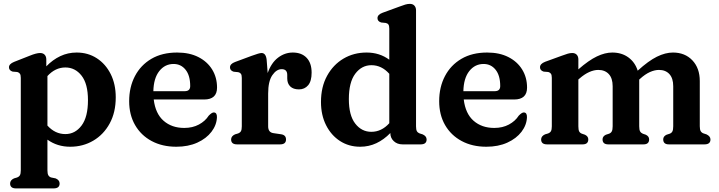

<svg xmlns="http://www.w3.org/2000/svg" viewBox="-20 -764 3806 1016"><path d="M225 -449.5V-413Q259 -448 299.2 -467Q339.5 -486 385.5 -486Q445.5 -486 492.2 -455.8Q539 -425.5 565.8 -372Q592.5 -318.5 592.5 -249Q592.5 -169.5 560.5 -110.8Q528.5 -52 473.8 -19.8Q419 12.5 351.5 12.5Q283 12.5 231 -25V137.5Q231 155.5 236 163.8Q241 172 250 175L274.5 180Q295.5 189 295.5 207Q295.5 233 263.5 233H65Q33.5 233 33.5 207Q33.5 189.5 54 180L71 175Q80.5 171.5 85.2 163.5Q90 155.5 90 137.5V-352Q90 -367.5 85.2 -374Q80.5 -380.5 71.5 -383L47 -385Q27.5 -391 27.5 -408Q27.5 -425.5 54.5 -436.5L137 -469Q172.5 -483.5 192 -483.5Q208 -483.5 216.5 -474.2Q225 -465 225 -449.5ZM326 -407Q272.5 -407 231 -361.5V-99.5Q271.5 -54.5 326 -54.5Q377.5 -54.5 411.5 -99.5Q445.5 -144.5 445.5 -234Q445.5 -320.5 411.5 -363.8Q377.5 -407 326 -407Z M1128.5 -300.5Q1128.5 -237.5 1060 -237.5H793.5Q802.5 -162.5 845.8 -124.8Q889 -87 955 -87Q999 -87 1032.5 -105Q1066 -123 1084.5 -152Q1101.5 -169.5 1111.5 -169Q1128.5 -168.5 1128 -144Q1126.5 -102.5 1099.2 -66.8Q1072 -31 1024 -9.2Q976 12.5 913 12.5Q838.5 12.5 782.2 -17.8Q726 -48 694.8 -102.2Q663.5 -156.5 663.5 -228.5Q663.5 -303 694 -361.2Q724.5 -419.5 781.2 -452.8Q838 -486 917.5 -486Q982.5 -486 1029.8 -462Q1077 -438 1102.8 -396Q1128.5 -354 1128.5 -300.5ZM898.5 -425.5Q852.5 -425.5 822.8 -387.8Q793 -350 791.5 -281.5H957.5Q986.5 -281.5 986.5 -308.5Q986.5 -364.5 962 -395Q937.5 -425.5 898.5 -425.5Z M1391 -448 1396.5 -377.5Q1415.5 -431.5 1451.2 -458.8Q1487 -486 1529.5 -486Q1576 -486 1602.5 -458.2Q1629 -430.5 1629 -379.5Q1629 -334.5 1610.5 -312.8Q1592 -291 1562 -291Q1532 -291 1516 -306.5Q1500 -322 1500 -349V-367.5Q1500 -398 1470.5 -398Q1443 -398 1421 -366Q1399 -334 1399 -269V-95.5Q1399 -63.5 1426.5 -59.5L1467.5 -53.5Q1493.5 -49.5 1493.5 -26Q1493.5 0 1462 0H1234.5Q1203 0 1203 -26Q1203 -43.5 1223.5 -53L1240.5 -58Q1250 -61.5 1254.8 -69.5Q1259.5 -77.5 1259.5 -95.5V-351.5Q1259.5 -367 1254.8 -373.5Q1250 -380 1241 -382L1216.5 -384.5Q1197 -390.5 1197 -407.5Q1197 -426 1224 -436L1311.5 -468.5Q1352 -483.5 1364 -483.5Q1387 -483.5 1391 -448Z M1678.5 -224.5Q1678.5 -304 1710.8 -362.8Q1743 -421.5 1797.5 -453.8Q1852 -486 1920 -486Q1988.5 -486 2040 -448V-612Q2040 -627.5 2035.5 -634Q2031 -640.5 2021.5 -642.5L1997 -645Q1977.5 -651 1977.5 -668Q1977.5 -686.5 2004.5 -696.5L2093.5 -729Q2112 -736 2124.5 -739.8Q2137 -743.5 2149 -743.5Q2164.5 -743.5 2173 -734Q2181.5 -724.5 2181.5 -709.5V-95.5Q2181.5 -77.5 2186.2 -69.5Q2191 -61.5 2200.5 -58L2216.5 -53Q2237.5 -43.5 2237.5 -26Q2237.5 0 2206 0H2110Q2082 0 2063.8 -17Q2045.5 -34 2045.5 -60Q2011.5 -25 1971.5 -6.2Q1931.5 12.5 1886 12.5Q1826 12.5 1779.2 -17.8Q1732.5 -48 1705.5 -101.5Q1678.5 -155 1678.5 -224.5ZM1826 -239.5Q1826 -153.5 1859.8 -110Q1893.5 -66.5 1945 -66.5Q1999 -66.5 2040 -112V-373.5Q1999.5 -419 1945.5 -419Q1894 -419 1860 -374Q1826 -329 1826 -239.5Z M2769 -300.5Q2769 -237.5 2700.5 -237.5H2434Q2443 -162.5 2486.2 -124.8Q2529.5 -87 2595.5 -87Q2639.5 -87 2673 -105Q2706.5 -123 2725 -152Q2742 -169.5 2752 -169Q2769 -168.5 2768.5 -144Q2767 -102.5 2739.8 -66.8Q2712.5 -31 2664.5 -9.2Q2616.5 12.5 2553.5 12.5Q2479 12.5 2422.8 -17.8Q2366.5 -48 2335.2 -102.2Q2304 -156.5 2304 -228.5Q2304 -303 2334.5 -361.2Q2365 -419.5 2421.8 -452.8Q2478.5 -486 2558 -486Q2623 -486 2670.2 -462Q2717.5 -438 2743.2 -396Q2769 -354 2769 -300.5ZM2539 -425.5Q2493 -425.5 2463.2 -387.8Q2433.5 -350 2432 -281.5H2598Q2627 -281.5 2627 -308.5Q2627 -364.5 2602.5 -395Q2578 -425.5 2539 -425.5Z M3040.5 -449.5V-397Q3095.5 -445 3138.5 -465.5Q3181.5 -486 3220 -486Q3270 -486 3305.2 -460.2Q3340.5 -434.5 3354.5 -390Q3411.5 -442 3456.2 -464Q3501 -486 3541 -486Q3604.5 -486 3643.8 -444.8Q3683 -403.5 3683 -335V-96Q3683 -78 3688 -69.8Q3693 -61.5 3703 -58L3718.5 -53Q3739.5 -43 3739.5 -26Q3739.5 0 3708 0H3519.5Q3489.5 0 3489.5 -26.5Q3489.5 -42.5 3507 -51L3524 -56.5Q3533.5 -60 3538 -68.5Q3542.5 -77 3542.5 -96V-307.5Q3542.5 -350 3522.2 -372Q3502 -394 3467 -394Q3444.5 -394 3419.2 -382.8Q3394 -371.5 3367 -347L3362.5 -343Q3362.5 -339 3362.5 -335V-96Q3362.5 -77 3367.2 -68.8Q3372 -60.5 3381.5 -56.5L3397.5 -51Q3415 -42.5 3415 -26.5Q3415 0 3385 0H3199Q3168.5 0 3168.5 -26.5Q3168.5 -42.5 3186 -51L3203 -56.5Q3212.5 -60 3217.2 -68.5Q3222 -77 3222 -96V-307.5Q3222 -350 3201.5 -372Q3181 -394 3146 -394Q3123.5 -394 3098.5 -383Q3073.5 -372 3046.5 -348.5L3040.5 -343.5V-95.5Q3040.5 -76.5 3045 -68.2Q3049.5 -60 3059.5 -56.5L3075.5 -51Q3093 -42.5 3093 -26.5Q3093 0 3063 0H2875Q2843.5 0 2843.5 -26Q2843.5 -43.5 2864 -53L2881 -58Q2890.5 -61.5 2895.2 -69.5Q2900 -77.5 2900 -95.5V-352Q2900 -367.5 2895.2 -374Q2890.5 -380.5 2881.5 -383L2857 -385Q2837.5 -391 2837.5 -408Q2837.5 -426.5 2864.5 -437L2952.5 -469Q2971.5 -476 2984 -479.8Q2996.5 -483.5 3008 -483.5Q3023.5 -483.5 3032 -474.2Q3040.5 -465 3040.5 -449.5Z"/></svg>

Font: Fraunces 9pt S050 SemiBold
Style: Regular
Weight: 600
Version: Version 1.000; ttfautohint (v1.8.3)